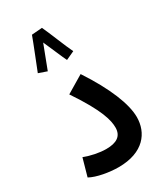

<svg xmlns="http://www.w3.org/2000/svg" viewBox="-201 -891 846 980"><g transform="rotate(-30 222.5 -401.0)"><path d="M215 -807 153 -802V-801C139 -762 91 -643 81 -617L130 -600C136 -615 163 -686 183 -739C203 -695 233 -622 244 -601L294 -624C274 -664 233 -770 215 -807ZM35 -29C74 -7 146 5 199 5C347 5 407 -79 407 -171C407 -247 361 -363 268 -504L166 -443C272 -286 286 -219 286 -179C286 -128 251 -107 191 -107C151 -107 103 -117 64 -132Z"/></g></svg>

Font: Noto Sans Arabic UI Cn SmBd
Style: Regular
Weight: 600
Width: 3
Designer: Monotype Design Team, Nadine Chahine and Nizar Qandah
Foundry: Monotype Imaging Inc.
Version: Version 2.010